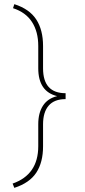

<svg xmlns="http://www.w3.org/2000/svg" viewBox="-20 -722 413 936"><path d="M166.5 -9.3V-116.7Q166.5 -171.4 189.5 -206.8Q212.4 -242.2 258.8 -253.4Q166.5 -275.4 166.5 -389.2V-498Q166.5 -567.4 136 -614.7Q105.5 -662.1 43.5 -682.1L49.8 -701.7Q123.5 -678.2 156.7 -627.2Q189.9 -576.2 189.9 -497.6V-388.7Q189.9 -267.6 299.8 -267.6V-238.8Q244.6 -238.8 217.3 -207Q189.9 -175.3 189.9 -116.2V-8.8Q189.9 69.3 157 119.6Q124 169.9 49.8 193.8L41.5 172.9Q166.5 129.4 166.5 -9.3Z"/></svg>

Font: Yantramanav Thin
Style: Regular
Weight: 250
Version: Version 1.001;PS 1.0;hotconv 1.0.72;makeotf.lib2.5.5900; ttf